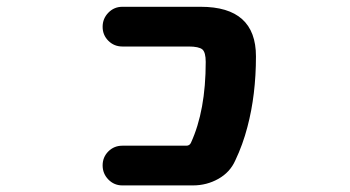

<svg xmlns="http://www.w3.org/2000/svg" viewBox="-20 -569 1040 571"><path d="M343.8 -17.6Q319.3 -17.6 302.2 -35.2Q285.2 -52.7 285.2 -77.1Q285.2 -101.6 302.2 -118.7Q319.3 -135.7 343.8 -135.7H534.2Q543.9 -135.7 547.9 -144.5Q591.8 -240.2 591.8 -384.8Q591.8 -413.1 582 -421.9Q571.3 -430.7 541 -430.7H343.8Q319.3 -430.7 302.2 -447.8Q285.2 -464.8 285.2 -489.3Q285.2 -513.7 302.2 -531.2Q319.3 -548.8 343.8 -548.8H577.1Q741.2 -548.8 741.2 -401.4Q741.2 -287.1 715.8 -191.4Q702.1 -138.7 679.7 -91.8Q664.1 -56.6 629.4 -37.1Q594.7 -17.6 553.7 -17.6Z"/></svg>

Font: Rounded-X Mgen+ 1mn bold
Style: Bold
Weight: 700
Designer: [Source Han Sans]
Ryoko NISHIZUKA  (kana & ideographs); Paul D. Hunt (Latin, Greek & Cyrillic); Wenlong ZHANG  (bopomofo
Version: Version 1.059.20150602